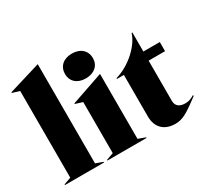

<svg xmlns="http://www.w3.org/2000/svg" viewBox="-157 -1024 1370 1276"><g transform="rotate(-30 528.0 -385.5)"><path d="M13 0H313V-5L258 -25V-786H257L13 -712V-707L68 -690V-25L13 -5Z M339 0H639V-5L584 -25V-523H583L339 -439V-434L394 -417V-25L339 -5ZM382 -638C382 -583 422 -544 489 -544C555 -544 596 -583 596 -638C596 -695 555 -734 489 -734C422 -734 382 -695 382 -638Z M853 15C908 15 945 -6 1051 -86L1047 -92C1022 -76 1002 -70 978 -70C933 -70 908 -91 908 -129V-438H1034V-508H908V-654H902C877 -571 775 -475 665 -444V-438H718V-119C718 -34 770 15 853 15Z"/></g></svg>

Font: Nyght Serif Dark
Style: Regular
Weight: 800
Designer: Maksym Kobuzan
Version: Version 0.410;Glyphs 3.1.2 (3151)